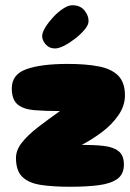

<svg xmlns="http://www.w3.org/2000/svg" viewBox="-20 -714 497 733"><path d="M247 -1Q182 -1 136 -8Q90 -15 65.5 -38.5Q41 -62 41 -111Q41 -141 63.5 -169.5Q86 -198 124 -227.5Q162 -257 209 -290Q151 -290 110 -293.5Q69 -297 47 -315.5Q25 -334 25 -377Q25 -430 81 -450Q137 -470 239 -470Q308 -470 357 -460.5Q406 -451 431.5 -425Q457 -399 457 -350Q457 -310 432 -274Q407 -238 369 -209.5Q331 -181 292 -161Q339 -161 375.5 -157Q412 -153 432.5 -137Q453 -121 453 -86Q453 -49 428 -31Q403 -13 357 -7Q311 -1 247 -1ZM190 -529Q168 -529 154.5 -544.5Q141 -560 141 -576Q141 -590 153 -609.5Q165 -629 183 -648.5Q201 -668 221 -681Q241 -694 256 -694Q287 -694 303 -673.5Q319 -653 318 -633Q318 -619 303.5 -601.5Q289 -584 268 -567.5Q247 -551 226 -540Q205 -529 190 -529Z"/></svg>

Font: Cherry Bomb One
Style: Regular
Weight: 400
Designer: satsuyako
Foundry: satsuyako
Version: Version 4.100; ttfautohint (v1.8.3)